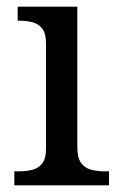

<svg xmlns="http://www.w3.org/2000/svg" viewBox="-20 -556 360 576"><path d="M23 0V-42H36Q58 -42 76.5 -46.5Q95 -51 106.5 -65.5Q118 -80 118 -109V-426Q118 -456 106.5 -470.5Q95 -485 76.5 -489.5Q58 -494 36 -494H33V-536H212V-114Q212 -83 223 -67.5Q234 -52 253 -47Q272 -42 294 -42H307V0Z"/></svg>

Font: Noto Serif Myanmar
Style: Regular
Weight: 400
Designer: Ben Mitchell and the Monotype Design Team
Foundry: Monotype Imaging Inc.
Version: Version 2.106